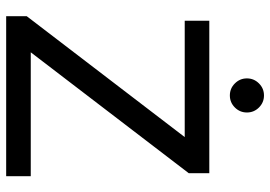

<svg xmlns="http://www.w3.org/2000/svg" viewBox="-150 -748 897 638"><g transform="rotate(90 299.0 -428.5)"><path d="M33.3 0V-68.3L435 -593.3H48.3V-675H555V-606.7L153.3 -81.7H565V0ZM296.7 -743.3Q273.3 -743.3 256.7 -760Q240 -776.7 240 -800Q240 -823.3 256.7 -840Q273.3 -856.7 296.7 -856.7Q320 -856.7 336.7 -840Q353.3 -823.3 353.3 -800Q353.3 -776.7 336.7 -760Q320 -743.3 296.7 -743.3Z"/></g></svg>

Font: Funnel Display
Style: Regular
Weight: 400
Designer: NORD ID, Kristian Moeller
Foundry: Dicotype
Version: Version 1.000